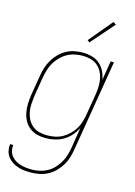

<svg xmlns="http://www.w3.org/2000/svg" viewBox="-144 -819 786 1115"><g transform="rotate(15 248.5 -261.5)"><path d="M157 223Q136 223 116 221Q96 219 77.5 212.5Q59 206 43 195.5Q27 185 15.5 169.5Q4 154 0 135Q-4 116 -2 95H17Q15 113 19 130Q23 147 33.5 160Q44 173 58 182Q72 191 88.5 196Q105 201 123 203Q141 205 158 205Q181 205 204 200Q227 195 248.5 183.5Q270 172 287.5 154Q305 136 317.5 114.5Q330 93 337 70.5Q344 48 348 25L368 -100Q355 -75 336 -53.5Q317 -32 292.5 -18Q268 -4 241 2Q214 8 188 8Q161 8 136 1.5Q111 -5 91 -20.5Q71 -36 59 -58.5Q47 -81 42 -106.5Q37 -132 38 -159Q39 -186 43 -213L63 -333Q67 -358 74.5 -382.5Q82 -407 95.5 -430Q109 -453 128 -472.5Q147 -492 170.5 -505Q194 -518 219.5 -523Q245 -528 270 -528Q298 -528 325 -520.5Q352 -513 371.5 -496Q391 -479 403 -455Q415 -431 419 -404L438 -520H458L367 28Q363 53 355.5 78Q348 103 334 126Q320 149 300.5 168.5Q281 188 257 200.5Q233 213 207.5 218Q182 223 157 223ZM192 -10Q215 -10 238.5 -14.5Q262 -19 283.5 -31Q305 -43 323 -60.5Q341 -78 353.5 -99Q366 -120 372.5 -143Q379 -166 383 -189L403 -309Q407 -333 408 -357.5Q409 -382 405 -405Q401 -428 390 -448.5Q379 -469 361.5 -483.5Q344 -498 321 -504Q298 -510 273 -510Q250 -510 226.5 -505Q203 -500 182 -488.5Q161 -477 143 -459Q125 -441 112.5 -420Q100 -399 93 -376Q86 -353 82 -330L62 -210Q59 -186 57.5 -161.5Q56 -137 60.5 -114Q65 -91 75.5 -71Q86 -51 103.5 -36.5Q121 -22 144 -16Q167 -10 192 -10ZM290 -595 277 -605 395 -746 412 -734Z"/></g></svg>

Font: Iosevka Thin Oblique
Style: Regular
Weight: 100
Italic angle: -9°
Monospace: yes
Designer: Belleve Invis
Foundry: Belleve Invis
Version: Version 32.5.0; ttfautohint (v1.8.4)